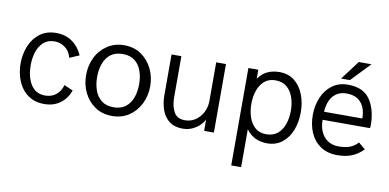

<svg xmlns="http://www.w3.org/2000/svg" viewBox="-83 -960 2900 1433"><g transform="rotate(10 1367.0 -243.0)"><path d="M272 10Q216 10 174 -11.8Q132 -33.5 104 -71.2Q76 -109 62 -157.5Q48 -206 48 -259Q48 -327.5 72.5 -389Q97 -450.5 149.5 -491Q199.5 -528 271 -528Q343.5 -528 394.5 -491.2Q445.5 -454.5 471.5 -393.5L398.5 -362Q385.5 -411.5 350 -437.8Q314.5 -464 269.5 -464Q219 -464 186 -434Q152 -402 138.2 -355.2Q124.5 -308.5 124.5 -259Q124.5 -174.5 157 -118Q194.5 -53.5 269.5 -53.5Q317.5 -53.5 351.8 -80.8Q386 -108 398.5 -155.5L466 -126Q444 -64 394.5 -27Q345 10 272 10Z M787 10Q712.5 10 658 -27.2Q603.5 -64.5 574 -125.2Q544.5 -186 544.5 -258Q544.5 -329.5 574 -390.8Q603.5 -452 661 -490Q716 -526 787 -526Q862 -526 916.5 -488.5Q971 -451 1000.8 -390Q1030.5 -329 1030.5 -258Q1030.5 -185 1000 -123.8Q969.5 -62.5 914.8 -26.2Q860 10 787 10ZM787 -56Q843 -56 878 -83.2Q913 -110.5 929.8 -156.2Q946.5 -202 946.5 -258Q946.5 -312 930.5 -358Q914.5 -404 879.5 -431.8Q844.5 -459.5 787 -459.5Q731.5 -459.5 696.2 -432.2Q661 -405 644.5 -359Q628 -313 628 -258Q628 -203.5 644.2 -157.2Q660.5 -111 695.8 -83.5Q731 -56 787 -56Z M1323 11.5Q1261 11.5 1222 -18Q1183 -47.5 1164.5 -98.2Q1146 -149 1146 -212V-519.5H1220.5V-207Q1220.5 -142 1244.8 -97.5Q1269 -53 1329.5 -53Q1373.5 -53 1408.8 -77Q1444 -101 1464.2 -140.5Q1484.5 -180 1484.5 -226V-519.5H1558.5V0H1484.5V-86Q1474 -64 1451.8 -41.8Q1429.5 -19.5 1396.5 -4Q1363.5 11.5 1323 11.5Z M1803.5 219H1728.5V-519.5H1803.5V-451Q1857.5 -530 1963.5 -530Q2031 -530 2077 -493.5Q2123 -457 2147 -395.5Q2171 -334 2171 -260Q2171 -188.5 2147.8 -126.8Q2124.5 -65 2075.5 -26.5Q2028.5 10 1964 10Q1859.5 10 1803.5 -68.5ZM1944 -55.5Q1996 -55.5 2029.8 -83.2Q2063.5 -111 2079.8 -157.8Q2096 -204.5 2096 -260Q2096 -313 2080.5 -359.5Q2065 -406 2031.5 -435Q1998 -464 1944 -464Q1893.5 -464 1860.8 -435.5Q1828 -407 1812.2 -360.5Q1796.5 -314 1796.5 -260Q1796.5 -207.5 1811.8 -160.8Q1827 -114 1859.5 -84.8Q1892 -55.5 1944 -55.5Z M2493 6Q2418.5 6 2366.2 -29.2Q2314 -64.5 2288.2 -124.5Q2262.5 -184.5 2262.5 -257Q2262.5 -328.5 2288 -390Q2313.5 -451.5 2363.2 -488.8Q2413 -526 2484 -526Q2600.5 -526 2651.5 -449.8Q2702.5 -373.5 2702.5 -254L2700 -235H2341Q2341 -184.5 2357.5 -147Q2374.5 -107 2408.8 -83.5Q2443 -60 2491.5 -60Q2541 -60 2575.2 -72.2Q2609.5 -84.5 2638.5 -115.5L2689.5 -71.5Q2647.5 -30 2601.5 -12Q2555.5 6 2493 6ZM2631 -296V-299Q2631 -372 2593.8 -415.8Q2556.5 -459.5 2484 -459.5Q2439 -459.5 2407.2 -438.2Q2375.5 -417 2359.5 -379.5Q2343.5 -342 2341 -296ZM2490 -562H2423.5L2532 -706.5H2628.5Z"/></g></svg>

Font: Acari Sans
Style: Regular
Weight: 400
Designer: Alfredo Marco Pradil and Stefan Peev (font) & Cristiano Sobral (main changes)
Foundry: Alfredo Marco Pradil and Stefan Peev (font) & Cristiano Sobral (main changes)
Version: Version 1.063; ttfautohint (v1.8.3)